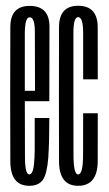

<svg xmlns="http://www.w3.org/2000/svg" viewBox="-20 -626 370 650"><path d="M79 3V-35.5Q64 -35.5 64.5 -101Q64 -166 64 -302Q64 -461.5 64 -514.5Q64.5 -567.5 80.5 -567.5Q98.5 -567.5 98 -515Q98 -463.5 98.5 -318.5H57.5V-283.5H147Q147 -293 147 -301.5Q147 -466 147.5 -536.5Q147 -606 80.5 -606Q15 -606 15 -534.5Q14.5 -462.5 14.5 -302Q14.5 -168 15 -82Q14.5 3 79 3ZM79 -35.5V3Q110.5 3 125 -17Q139 -37 143.5 -92Q147 -146.5 147 -226.5H97.5Q97.5 -166.5 97.5 -116Q96.5 -65.5 91.5 -50Q87 -35.5 79 -35.5Z M244.5 3Q310.5 3 310.8 -80.8Q311 -164.5 311 -242.5H261.5Q261.5 -165.5 261.2 -100.5Q261 -35.5 244.5 -35.5Q229 -35.5 228.8 -100.2Q228.5 -165 228.5 -300.5Q228.5 -460 228.5 -514Q228.5 -568 244.5 -568Q261.5 -568 261.5 -514.2Q261.5 -460.5 261.5 -357.5H311Q311 -461 310.8 -533.8Q310.5 -606.5 244.5 -606.5Q180 -606.5 179.8 -534Q179.5 -461.5 179.5 -300.5Q179.5 -163 179.8 -80Q180 3 244.5 3Z"/></svg>

Font: Anybody UltraCondensed Light
Style: Regular
Weight: 300
Width: 1
Version: Version 1.113;gftools[0.9.25]